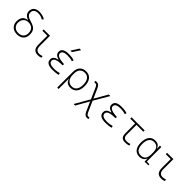

<svg xmlns="http://www.w3.org/2000/svg" viewBox="380 -2537 4513 4513"><g transform="rotate(45 2636.5 -280.5)"><path d="M294.4 9.8Q227.5 9.8 177.7 -16.6Q127.9 -43 100.6 -91.1Q73.2 -139.2 73.2 -203.1Q73.2 -296.9 117.2 -349.1Q161.1 -401.4 242.2 -410.6V-415Q109.4 -463.4 109.4 -576.7Q109.4 -655.8 159.2 -699Q209 -742.2 299.8 -742.2Q406.2 -742.2 493.2 -689.9L464.8 -649.4Q395 -697.3 299.8 -697.3Q231.4 -697.3 193.8 -665.8Q156.2 -634.3 156.2 -576.7Q156.2 -478.5 300.8 -439.5Q369.6 -420.9 418 -394.5Q466.3 -368.2 491.9 -323.2Q517.6 -278.3 517.6 -203.1Q517.6 -101.6 459.2 -45.9Q400.9 9.8 294.4 9.8ZM295.4 -35.2Q378.9 -35.2 424.8 -79.1Q470.7 -123 470.7 -203.1Q470.7 -289.1 423.8 -336.4Q377 -383.8 291 -383.8Q213.9 -383.8 167 -334.2Q120.1 -284.7 120.1 -203.1Q120.1 -127.4 168 -81.3Q215.8 -35.2 295.4 -35.2Z M993.2 9.8Q906.2 9.8 865.5 -36.6Q824.7 -83 824.7 -180.7V-473.6H661.1V-517.6H870.6V-185.5Q870.6 -109.4 900.4 -73.2Q930.2 -37.1 993.2 -37.1Q1030.8 -37.1 1086.9 -55.7L1093.8 -10.7Q1045.4 9.8 993.2 9.8Z M1477.5 9.8Q1264.6 9.8 1264.6 -127Q1264.6 -233.9 1402.3 -255.9V-266.1Q1279.3 -299.8 1279.3 -396.5Q1279.3 -527.3 1485.4 -527.3Q1615.7 -527.3 1672.9 -499L1657.2 -456.5Q1588.4 -482.4 1496.1 -482.4Q1326.2 -482.4 1326.2 -386.7Q1326.2 -290 1576.7 -278.3L1569.8 -234.4H1551.8Q1311.5 -234.4 1311.5 -131.8Q1311.5 -35.2 1481.4 -35.2Q1542 -35.2 1582 -43Q1622.1 -50.8 1653.3 -59.6L1668 -13.7Q1591.8 9.8 1477.5 9.8ZM1457 -609.4 1574.2 -794.9H1628.4L1506.3 -609.4Z M2066.4 9.8Q2002.9 9.8 1959.7 -22Q1916.5 -53.7 1901.4 -117.2H1897.5V224.6H1851.6V-295.4Q1851.6 -406.2 1908.4 -466.8Q1965.3 -527.3 2068.4 -527.3Q2171.9 -527.3 2228.5 -455.8Q2285.2 -384.3 2285.2 -253.9Q2285.2 -128.4 2228 -59.3Q2170.9 9.8 2066.4 9.8ZM1897.5 -242.2Q1897.5 -146 1946 -90.6Q1994.6 -35.2 2074.2 -35.2Q2152.8 -35.2 2195.6 -92.3Q2238.3 -149.4 2238.3 -253.9Q2238.3 -363.3 2193.8 -422.9Q2149.4 -482.4 2068.4 -482.4Q1987.3 -482.4 1942.4 -432.4Q1897.5 -382.3 1897.5 -291Z M2853 234.4Q2808.6 234.4 2781.7 212.6Q2754.9 190.9 2728.5 131.3L2628.9 -93.8L2449.2 224.6H2397.5L2607.9 -141.1L2487.8 -412.6Q2469.7 -453.1 2451.9 -467.8Q2434.1 -482.4 2403.8 -482.4Q2386.2 -482.4 2378.9 -480L2373.5 -521.5Q2401.4 -527.3 2413.6 -527.3Q2456.1 -527.3 2482.2 -506.3Q2508.3 -485.4 2533.7 -427.7L2637.7 -193.4L2824.2 -517.6H2876L2658.7 -145.5L2776.9 121.1Q2794.4 160.6 2813 175Q2831.5 189.5 2862.8 189.5Q2876 189.5 2887.7 186.5L2893.1 228.5Q2865.2 234.4 2853 234.4Z M3235.4 9.8Q3022.5 9.8 3022.5 -127Q3022.5 -233.9 3160.2 -255.9V-266.1Q3037.1 -299.8 3037.1 -396.5Q3037.1 -527.3 3243.2 -527.3Q3373.5 -527.3 3430.7 -499L3415 -456.5Q3346.2 -482.4 3253.9 -482.4Q3084 -482.4 3084 -386.7Q3084 -290 3334.5 -278.3L3327.6 -234.4H3309.6Q3069.3 -234.4 3069.3 -131.8Q3069.3 -35.2 3239.3 -35.2Q3299.8 -35.2 3339.8 -43Q3379.9 -50.8 3411.1 -59.6L3425.8 -13.7Q3349.6 9.8 3235.4 9.8Z M3888.7 9.8Q3812.5 9.8 3778.1 -28.6Q3743.7 -66.9 3743.7 -152.3V-473.6H3581.1V-517.6H4016.6V-473.6H3789.6V-152.3Q3789.6 -90.8 3816.4 -63Q3843.3 -35.2 3903.3 -35.2Q3943.8 -35.2 4006.8 -53.7L4013.7 -8.8Q3953.1 9.8 3888.7 9.8Z M4364.3 9.8Q4264.6 9.8 4210 -58.3Q4155.3 -126.5 4155.3 -253.9Q4155.3 -384.3 4210.2 -455.8Q4265.1 -527.3 4365.2 -527.3Q4432.1 -527.3 4470.7 -497.3Q4509.3 -467.3 4520.5 -418.9H4524.9V-517.6H4570.8V-37.6L4660.2 -30.3V0L4536.1 4.9L4531.7 -98.6H4527.3Q4521.5 -71.8 4500.5 -46.9Q4479.5 -22 4445.1 -6.1Q4410.6 9.8 4364.3 9.8ZM4524.9 -226.6V-291Q4524.9 -482.4 4365.2 -482.4Q4287.1 -482.4 4244.6 -422.9Q4202.1 -363.3 4202.1 -253.9Q4202.1 -35.2 4366.2 -35.2Q4524.9 -35.2 4524.9 -226.6Z M5094.7 9.8Q5007.8 9.8 4967 -36.6Q4926.3 -83 4926.3 -180.7V-473.6H4762.7V-517.6H4972.2V-185.5Q4972.2 -109.4 5002 -73.2Q5031.7 -37.1 5094.7 -37.1Q5132.3 -37.1 5188.5 -55.7L5195.3 -10.7Q5147 9.8 5094.7 9.8Z"/></g></svg>

Font: Cascadia Mono NF ExtraLight
Style: Regular
Weight: 200
Monospace: yes
Designer: Aaron Bell
Foundry: Saja Typeworks
Version: Version 2404.023; ttfautohint (v1.8.4)